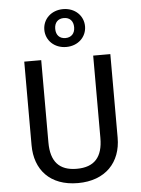

<svg xmlns="http://www.w3.org/2000/svg" viewBox="-63 -1011 788 1071"><g transform="rotate(-5 331.0 -475.0)"><path d="M330 12C485 12 572 -84 572 -221V-689H476V-228C476 -121 429 -68 330 -68C232 -68 185 -121 185 -228V-689H90V-221C90 -84 173 12 330 12ZM217 -856C217 -797 264 -750 331 -750C398 -750 445 -797 445 -856C445 -915 398 -962 331 -962C264 -962 217 -915 217 -856ZM278 -856C278 -891 298 -912 331 -912C364 -912 384 -891 384 -856C384 -821 363 -800 331 -800C298 -800 278 -821 278 -856Z"/></g></svg>

Font: FiraGO Unicode
Style: Regular
Weight: 400
Designer: bBox Type
Foundry: bBox Type GmbH
Version: Version 1.001;PS 001.001;hotconv 1.0.88;makeotf.lib2.5.64775